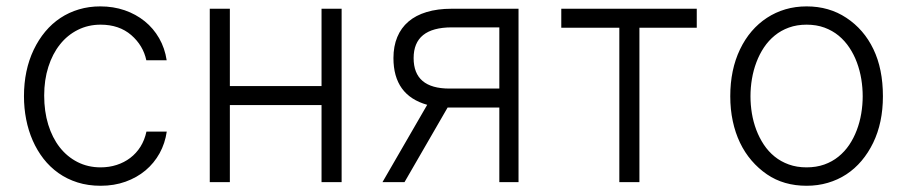

<svg xmlns="http://www.w3.org/2000/svg" viewBox="-20 -573 2853 604"><path d="M55.4 -270.2Q55.4 -351.9 85.9 -416.2Q101.2 -448.2 122.3 -473.5Q143.5 -498.9 170.1 -516.5Q196.7 -534.1 228.3 -543.5Q259.9 -552.9 295.5 -552.9Q336.6 -552.9 372.2 -540.7Q407.7 -528.4 435.2 -506.2Q462.7 -484 480.6 -452.8Q498.6 -421.5 504.3 -383.5H440.3Q430.4 -430 392.8 -462.7Q354.8 -495.4 296.5 -495.4Q257.5 -495.4 224.8 -479Q192.1 -462.7 168.7 -433.2Q145.2 -403.8 132.1 -362.7Q119 -321.7 119 -272.4Q119 -222.7 131.7 -181.1Q144.5 -139.6 167.8 -109.7Q191.1 -79.9 223.9 -63.2Q256.7 -46.5 296.5 -46.5Q323.5 -46.5 347.1 -54.2Q370.7 -61.8 389.7 -76.2Q408.7 -90.6 421.9 -111.5Q435 -132.5 440.7 -159.1H504.6Q499.3 -122.2 482.1 -90.9Q464.8 -59.7 437.7 -36.9Q410.5 -14.2 374.8 -1.4Q339.1 11.4 296.5 11.4Q257.1 11.4 223.9 0.9Q190.7 -9.6 163.9 -28.6Q137.1 -47.6 116.8 -73.7Q96.6 -99.8 82.9 -131Q69.2 -162.3 62.3 -197.6Q55.4 -233 55.4 -270.2Z M703.1 -545.5V-302.2H991.5V-545.5H1054.7V0H991.5V-242.5H703.1V0H639.9V-545.5Z M1183.2 0 1323.9 -243.3Q1217.7 -273.1 1217.7 -390.3Q1217.7 -427.6 1229.8 -456.5Q1241.8 -485.4 1264.9 -505.1Q1288 -524.9 1322.3 -535.2Q1356.5 -545.5 1400.6 -545.5H1611.2V0H1550.8V-234.7H1388.1L1252.5 0ZM1281.2 -390.3Q1281.2 -294.4 1393.8 -294.4H1550.8V-486.9H1400.6Q1281.2 -486.5 1281.2 -390.3Z M2171.9 -545.5V-485.8H1991.5V0H1928.3V-485.8H1745.7V-545.5Z M2277.3 -270.2Q2277.3 -353.7 2307.9 -417.6Q2323.2 -449.6 2344.6 -474.6Q2366.1 -499.6 2392.8 -517Q2419.4 -534.4 2450.8 -543.7Q2482.2 -552.9 2517.4 -552.9Q2588.4 -552.9 2642.4 -517Q2697.8 -480.5 2727.6 -418.3Q2757.5 -356.2 2757.5 -270.2Q2757.5 -187.1 2726.9 -123.9Q2711.6 -92.3 2690.3 -67.1Q2669 -41.9 2642.4 -24.5Q2615.8 -7.1 2584.3 2.1Q2552.9 11.4 2517.4 11.4Q2445.3 11.4 2392.8 -24.5Q2365.8 -43 2344.3 -68Q2322.8 -93 2307.9 -124.1Q2293 -155.2 2285.2 -191.9Q2277.3 -228.7 2277.3 -270.2ZM2340.9 -270.2Q2340.9 -243.3 2345.3 -216.3Q2349.8 -189.3 2359.2 -164.4Q2368.6 -139.6 2382.8 -118.1Q2397 -96.6 2416.7 -80.6Q2436.4 -64.6 2461.5 -55.6Q2486.5 -46.5 2517.4 -46.5Q2547.9 -46.5 2573 -55.4Q2598 -64.3 2617.5 -80.1Q2637.1 -95.9 2651.5 -117.2Q2665.8 -138.5 2675.2 -163.4Q2684.7 -188.2 2689.3 -215.6Q2693.9 -242.9 2693.9 -270.2Q2693.9 -297.2 2689.5 -324.2Q2685 -351.2 2675.8 -376.2Q2666.5 -401.3 2652.2 -422.9Q2637.8 -444.6 2618.3 -460.8Q2598.7 -476.9 2573.5 -486.2Q2548.3 -495.4 2517.4 -495.4Q2486.9 -495.4 2461.8 -486.3Q2436.8 -477.3 2417.3 -461.3Q2397.7 -445.3 2383.3 -423.8Q2369 -402.3 2359.6 -377.3Q2350.1 -352.3 2345.5 -324.9Q2340.9 -297.6 2340.9 -270.2Z"/></svg>

Font: Inter P Light
Style: Regular
Weight: 300
Designer: Rasmus Andersson
Foundry: rsms
Version: Version 3.018;git-588b23468